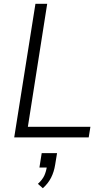

<svg xmlns="http://www.w3.org/2000/svg" viewBox="-20 -725 550 1013"><path d="M55 0 167 -705H229L127 -56H457L448 0ZM206 268 180 245Q204 223 214 201Q224 179 228 150L239 159H188L200 83H281L271 144Q265 182 249.5 212.5Q234 243 206 268Z"/></svg>

Font: Nunito Sans 10pt SemiCondensed Light
Style: Italic
Weight: 300
Width: 4
Italic angle: -9°
Designer: Vernon Adams
Foundry: Vernon Adams
Version: Version 3.101;gftools[0.9.27]